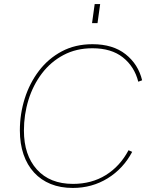

<svg xmlns="http://www.w3.org/2000/svg" viewBox="-20 -921 737 947"><path d="M339 6Q278 6 230 -13.5Q182 -33 148 -70Q114 -107 96 -159.5Q78 -212 78 -278Q78 -359 102 -435Q126 -511 172 -571.5Q218 -632 284.5 -667.5Q351 -703 436 -703Q537 -703 599.5 -653.5Q662 -604 681 -525L662 -518Q643 -593 586 -638Q529 -683 436 -683Q356 -683 293 -649.5Q230 -616 186.5 -558.5Q143 -501 120.5 -428.5Q98 -356 98 -277Q98 -156 162 -85Q226 -14 340 -14Q432 -14 502 -57.5Q572 -101 614 -180L632 -172Q588 -89 511 -41.5Q434 6 339 6ZM434 -807 447 -901H474L461 -807Z"/></svg>

Font: Hanken Grotesk Thin
Style: Italic
Weight: 250
Italic angle: -8°
Designer: Alfredo Marco Pradil
Foundry: Hanken Design Co.
Version: Version 3.013